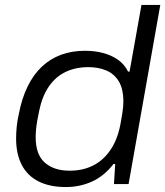

<svg xmlns="http://www.w3.org/2000/svg" viewBox="-20 -743 667 775"><path d="M246 12Q181 12 136 -10.5Q91 -33 68 -77Q45 -121 45 -184Q45 -207 47.5 -232Q50 -257 56 -283Q68 -346 91.5 -394Q115 -442 149 -474Q183 -506 226.5 -522Q270 -538 323 -538Q363 -538 396.5 -529Q430 -520 456 -502Q482 -484 497 -454H503L551 -723H627L499 0H440L445 -81H438Q401 -33 352 -10.5Q303 12 246 12ZM261 -54Q315 -54 357 -75.5Q399 -97 428 -141Q457 -185 468 -252Q472 -273 474 -287Q476 -301 477 -312Q478 -323 478 -332Q478 -385 459 -415.5Q440 -446 408 -459Q376 -472 337 -472Q285 -472 244.5 -452.5Q204 -433 177 -393.5Q150 -354 138 -295Q133 -272 130 -254Q127 -236 125.5 -220Q124 -204 124 -189Q124 -119 161 -86.5Q198 -54 261 -54Z"/></svg>

Font: Archivo SemiExpanded Light
Style: Italic
Weight: 300
Width: 6
Italic angle: -10°
Designer: Hector Gatti
Foundry: Omnibus-Type
Version: Version 2.001